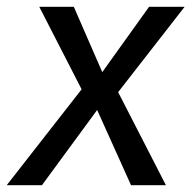

<svg xmlns="http://www.w3.org/2000/svg" viewBox="-53 -547 565 567"><path d="M295.9 -274.9 437 0H334L233.9 -222.2L70.8 0H-33.2L188 -283.2L63 -526.9H165L249 -334L387.2 -526.9H492.2Z"/></svg>

Font: FiraSans-Italic
Style: Italic
Weight: 400
Italic angle: -8°
Designer: Carrois Corporate & Edenspiekermann AG
Foundry: Carrois Corporate GbR & Edenspiekermann AG
Version: Version 3.106;PS 003.106;hotconv 1.0.70;makeotf.lib2.5.58329